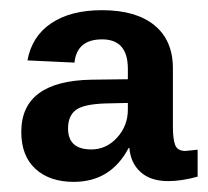

<svg xmlns="http://www.w3.org/2000/svg" viewBox="-20 -713 410 379"><path d="M125.5 -354Q78.1 -354 50 -379.6Q22 -405.3 22 -452.6Q22 -553.2 160.6 -555.7L232.4 -556.6V-577.1Q232.4 -635.3 181.6 -635.3Q131.8 -635.3 127 -589.4L34.2 -593.8Q43 -641.6 81.3 -667.2Q119.6 -692.9 181.2 -692.9Q248.5 -692.9 284.9 -663.1Q321.3 -633.3 321.3 -578.1V-462.4Q321.3 -439 325.7 -427Q330.1 -415 346.2 -415L370.1 -417.5V-364.3Q338.4 -355.5 312 -355.5Q277.3 -355.5 257.6 -373.3Q237.8 -391.1 235.4 -420.9H233.9Q198.7 -354 125.5 -354ZM160.2 -418Q189.9 -418 211.2 -441.4Q232.4 -464.8 232.4 -496.6V-509.8L187.5 -508.8Q144.5 -507.3 129.4 -495.6Q114.3 -483.9 114.3 -459.5Q114.3 -418 160.2 -418Z"/></svg>

Font: TypoPRO Liberation Sans
Style: Bold
Weight: 700
Designer: Steve Matteson
Foundry: Ascender Corporation
Version: Version 2.00.1